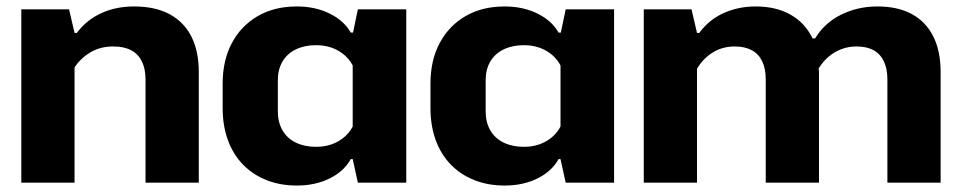

<svg xmlns="http://www.w3.org/2000/svg" viewBox="-20 -566 2975 595"><path d="M46 0V-537H194L211 -464H218Q248 -504 293.5 -525Q339 -546 395 -546Q462 -546 506.5 -521.5Q551 -497 573.5 -452Q596 -407 596 -343V0H431V-320Q431 -353 419.5 -376Q408 -399 386 -410.5Q364 -422 331 -422Q291 -422 260.5 -404Q230 -386 211 -357V0Z M900 9Q848 9 805.5 -8Q763 -25 732.5 -56.5Q702 -88 686 -132.5Q670 -177 670 -231V-307Q670 -379 698.5 -432.5Q727 -486 778.5 -516Q830 -546 900 -546Q957 -546 1001.5 -524Q1046 -502 1067 -465H1074L1089 -537H1239V0H1089L1073 -73H1067Q1046 -35 1001.5 -13Q957 9 900 9ZM959 -111Q998 -111 1028 -128Q1058 -145 1073 -174V-363Q1058 -392 1028 -409Q998 -426 959 -426Q924 -426 897 -413Q870 -400 855.5 -375.5Q841 -351 841 -317V-221Q841 -187 855.5 -162Q870 -137 897 -124Q924 -111 959 -111Z M1544 9Q1492 9 1449.5 -8Q1407 -25 1376.5 -56.5Q1346 -88 1330 -132.5Q1314 -177 1314 -231V-307Q1314 -379 1342.5 -432.5Q1371 -486 1422.5 -516Q1474 -546 1544 -546Q1601 -546 1645.5 -524Q1690 -502 1711 -465H1718L1733 -537H1883V0H1733L1717 -73H1711Q1690 -35 1645.5 -13Q1601 9 1544 9ZM1603 -111Q1642 -111 1672 -128Q1702 -145 1717 -174V-363Q1702 -392 1672 -409Q1642 -426 1603 -426Q1568 -426 1541 -413Q1514 -400 1499.5 -375.5Q1485 -351 1485 -317V-221Q1485 -187 1499.5 -162Q1514 -137 1541 -124Q1568 -111 1603 -111Z M1975 0V-537H2123L2140 -464H2147Q2177 -505 2222.5 -525.5Q2268 -546 2322 -546Q2385 -546 2430 -520.5Q2475 -495 2498 -447H2506Q2535 -495 2586.5 -520.5Q2638 -546 2699 -546Q2762 -546 2805.5 -522.5Q2849 -499 2872 -453.5Q2895 -408 2895 -342V0H2730V-320Q2730 -353 2719 -376Q2708 -399 2687 -410.5Q2666 -422 2634 -422Q2609 -422 2587 -413.5Q2565 -405 2547.5 -390Q2530 -375 2517 -354Q2518 -347 2518 -339.5Q2518 -332 2518 -325V0H2353V-320Q2353 -353 2342 -376Q2331 -399 2309.5 -410.5Q2288 -422 2257 -422Q2219 -422 2189 -403.5Q2159 -385 2140 -353V0Z"/></svg>

Font: Hubot Sans Condensed ExtraLight
Style: Bold
Weight: 700
Version: Version 2.000